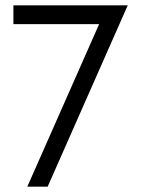

<svg xmlns="http://www.w3.org/2000/svg" viewBox="-20 -697 527 717"><path d="M82 0 363 -636 381 -607H30V-677H457L158 0Z"/></svg>

Font: Teachers
Style: Regular
Weight: 400
Designer: Alfredo Marco Pradil, Chank Diesel
Version: Version 1.001